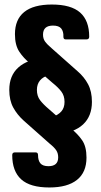

<svg xmlns="http://www.w3.org/2000/svg" viewBox="-20 -710 447 848"><path d="M233 -118 212 -194Q237 -202 251 -218Q265 -234 265 -260Q265 -287 251 -305.5Q237 -324 212 -344L113 -430Q84 -453 65 -482Q46 -511 46 -559Q46 -624 87 -657Q128 -690 209 -690Q294 -690 334 -654.5Q374 -619 374 -548Q374 -536 362 -536H270Q260 -536 260 -548Q261 -571 250.5 -584Q240 -597 214 -597Q170 -597 170 -557Q170 -539 179 -526.5Q188 -514 208 -497L323 -395Q352 -370 369 -338Q386 -306 386 -260Q386 -197 347 -160.5Q308 -124 233 -118ZM198 118Q113 118 73.5 82Q34 46 34 -25Q34 -37 46 -37H137Q148 -37 148 -25Q148 -1 158.5 11.5Q169 24 194 24Q237 24 237 -15Q237 -33 228.5 -46Q220 -59 200 -75L85 -177Q56 -203 38.5 -235Q21 -267 21 -313Q21 -376 61 -412Q101 -448 175 -454L196 -378Q170 -371 156.5 -354.5Q143 -338 143 -313Q143 -286 157 -267.5Q171 -249 196 -228L294 -142Q323 -119 342.5 -91Q362 -63 362 -14Q362 51 320 84.5Q278 118 198 118Z"/></svg>

Font: Sofia Sans Condensed ExtraBold
Style: Regular
Weight: 800
Designer: Botio Nikoltchev, Ani Petrova
Foundry: lettersoup
Version: Version 4.101